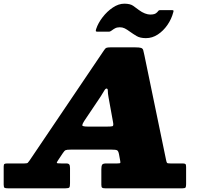

<svg xmlns="http://www.w3.org/2000/svg" viewBox="-80 -1022 1110 1042"><path d="M712 -815Q746.5 -815 776.5 -834.8Q806.5 -854.5 828.8 -886.8Q851 -919 860.5 -956Q862.5 -962 861.5 -964.5Q860.5 -967 853.5 -967H789.5Q782.5 -967 780.2 -964Q778 -961 773.5 -956Q766 -948 756.8 -945.5Q747.5 -943 735 -943Q722.5 -943 706.2 -949.2Q690 -955.5 674 -967.5Q658.5 -979.5 642.2 -990.8Q626 -1002 594.5 -1002Q563.5 -1002 532.2 -981Q501 -960 476.8 -928.5Q452.5 -897 442 -865Q439.5 -857.5 440 -853.8Q440.5 -850 449 -850H510Q518.5 -850 527 -857Q533 -862 543.8 -868Q554.5 -874 570 -874Q585 -874 597 -868Q609 -862 626 -849.5Q642 -838 661.2 -826.5Q680.5 -815 712 -815ZM465.5 -497Q477 -514.5 484.5 -528Q492 -541.5 498 -541.5Q505.5 -541.5 505.2 -528.8Q505 -516 509 -494L533.5 -359Q537.5 -339 530.2 -337Q523 -335 501 -335H397Q365.5 -335 366.5 -342.8Q367.5 -350.5 377.5 -366ZM-60 -20Q-60 -5.5 -55.2 -2.8Q-50.5 0 -36 0H275Q293 0 296.5 -5Q300 -10 300 -28V-110Q300 -123.5 296 -129.2Q292 -135 279 -135H253Q228.5 -135 228 -138Q227.5 -141 237 -155L261 -191Q269.5 -204 276 -207Q282.5 -210 304 -210H525Q548 -210 555.2 -206.5Q562.5 -203 566 -184L571.5 -154Q574 -141.5 573 -138.2Q572 -135 556 -135H496.5Q478 -135 474 -127.5Q470 -120 470 -103V-19Q470 -6 474.8 -3Q479.5 0 492 0H910Q924 0 927 -4.5Q930 -9 930 -23V-116Q930 -128.5 926.2 -131.8Q922.5 -135 911 -135H845Q829.5 -135 826.8 -137.8Q824 -140.5 821.5 -153L703.5 -723Q700 -741.5 697.2 -750.2Q694.5 -759 685.5 -762Q676.5 -765 654 -765H520Q498 -765 492.8 -759.5Q487.5 -754 479 -741L80.5 -151Q74.5 -142.5 71 -138.8Q67.5 -135 52 -135H-40Q-51.5 -135 -55.8 -132.2Q-60 -129.5 -60 -118Z"/></svg>

Font: Besley Black
Style: Italic
Weight: 900
Italic angle: -13°
Designer: Owen Earl
Foundry: indestructible type*
Version: Version 2.001